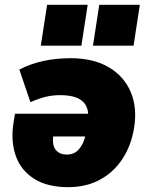

<svg xmlns="http://www.w3.org/2000/svg" viewBox="-20 -763 615 795"><path d="M24 0ZM24 0ZM262 12Q176 12 121 -23Q66 -58 45 -118.5Q24 -179 36 -255L42 -292H345Q343 -329 315 -349Q287 -369 228 -369Q197 -369 168.5 -362Q140 -355 106 -340L60 -475Q151 -522 272 -522Q367 -522 430.5 -484.5Q494 -447 521.5 -381.5Q549 -316 535 -232Q523 -160 487 -105Q451 -50 394 -19Q337 12 262 12ZM256 -123Q288 -123 306.5 -144.5Q325 -166 333 -198H200Q196 -159 212 -141Q228 -123 256 -123ZM365 -574 391 -743H559L533 -574ZM149 -574 175 -743H343L317 -574Z"/></svg>

Font: Winston Black
Style: Italic
Weight: 900
Italic angle: -9°
Designer: Original fonts by Vernon Adams / Changes by Cristiano Sobral
Foundry: VOriginal fonts by Vernon Adams / Changes by Cristiano Sobral
Version: Version 2.503;July 17, 2020;FontCreator 13.0.0.2655 64-bit